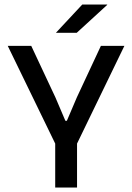

<svg xmlns="http://www.w3.org/2000/svg" viewBox="-20 -846 596 866"><path d="M235 -186 15 -639H121L230 -406.5L275 -301H281.5L326.5 -406.5L435 -639H541L321.5 -186ZM229 0V-279H327.5V0ZM351 -825.5H463.5V-824L326 -698H233V-699Z"/></svg>

Font: Anek Latin Medium
Style: Regular
Weight: 500
Designer: Yesha Goshar
Foundry: Ek Type
Version: Version 1.003